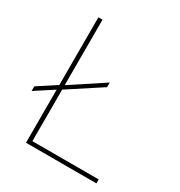

<svg xmlns="http://www.w3.org/2000/svg" viewBox="-172 -849 906 968"><g transform="rotate(30 281.0 -365.0)"><path d="M334 -474V-447L144 -323V-23H530V0H120V-309L14 -240V-267L120 -336V-730H144V-349Z"/></g></svg>

Font: Nacelle Thin
Style: Regular
Weight: 100
Designer: Sora Sagano
Foundry: Sora Sagano
Version: Version 1.000;FEAKit 1.0